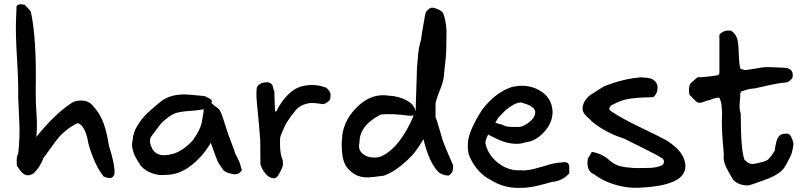

<svg xmlns="http://www.w3.org/2000/svg" viewBox="-20 -821 3833 909"><path d="M498 22Q490 22 471 15Q441 -22 419 -79.5Q397 -137 395 -161Q379 -229 348 -238Q320 -226 294.5 -205Q269 -184 257.5 -170Q246 -156 219.5 -119Q193 -82 186 -73Q169 -27 136 2Q122 9 111 9Q88 9 63 -32Q60 -35 60 -35Q60 -38 59.5 -48.5Q59 -59 59 -65.5Q59 -72 60.5 -80Q62 -88 66 -92Q70 -125 71.5 -163Q73 -201 72 -226.5Q71 -252 69 -298Q67 -344 66 -363Q68 -418 60.5 -544.5Q53 -671 56 -729L58 -781Q57 -787 59 -791.5Q61 -796 63.5 -797.5Q66 -799 71 -800Q76 -801 79.5 -800.5Q83 -800 89 -799.5Q95 -799 96 -799Q97 -798 105 -790Q113 -782 119.5 -774.5Q126 -767 127 -761Q154 -633 149 -389Q149 -326 153 -277Q157 -228 152 -173Q243 -286 326 -338Q344 -345 366 -345Q399 -345 420 -320Q454 -283 470 -238.5Q486 -194 496 -130Q525 -41 522 2Q522 3 520 7Q518 11 517 12.5Q516 14 513.5 17Q511 20 507 21Q503 22 498 22Z M762 7Q731 11 698 -1.5Q665 -14 646 -37Q637 -51 633.5 -56.5Q630 -62 623 -74.5Q616 -87 613.5 -95Q611 -103 608 -114Q605 -125 605 -135.5Q605 -146 608 -157Q609 -191 630.5 -226Q652 -261 674 -282Q696 -303 731 -332Q738 -337 741 -340Q783 -374 855 -374Q870 -374 950 -366Q952 -364 963.5 -359Q975 -354 980 -348.5Q985 -343 981 -334L994 -321Q1016 -308 1022 -296Q1031 -281 1055 -202Q1057 -194 1074.5 -148Q1092 -102 1094 -93Q1119 -47 1120 -32L1125 -16Q1124 -11 1116 -5Q1108 1 1107 2Q1090 8 1055 -4Q1048 -7 1042.5 -11.5Q1037 -16 1034.5 -19.5Q1032 -23 1025.5 -33Q1019 -43 1016 -48L1012 -53Q1001 -79 978 -145Q938 -77 881 -34.5Q824 8 762 7ZM757 -86Q774 -86 804 -94Q853 -112 893 -157Q932 -211 937 -252Q937 -255 941 -275.5Q945 -296 944 -304Q924 -299 886.5 -296.5Q849 -294 829 -290Q803 -286 776 -265.5Q749 -245 735 -227Q721 -209 697 -176Q680 -155 703 -113Q721 -86 757 -86Z M1287 -292Q1313 -344 1346 -375Q1383 -412 1433 -417Q1482 -423 1526 -405Q1545 -386 1545 -374Q1545 -351 1541 -347Q1522 -328 1509 -328Q1508 -328 1494.5 -330Q1481 -332 1470 -333H1447Q1404 -327 1379 -298L1357 -270Q1332 -235 1326 -219Q1324 -214 1315.5 -195Q1307 -176 1306 -166Q1304 -107 1313 -77Q1318 -68 1319 -57.5Q1320 -47 1319.5 -40.5Q1319 -34 1313.5 -21.5Q1308 -9 1305.5 -5Q1303 -1 1295 13Q1286 23 1276 23Q1257 23 1239.5 4Q1222 -15 1213 -42L1212 -157Q1210 -196 1196 -337Q1192 -379 1196 -407Q1207 -429 1238 -431Q1252 -433 1262 -426Q1272 -419 1273 -404Q1274 -400 1276.5 -395Q1279 -390 1279 -387Q1279 -365 1282 -296Z M1722 19Q1673 19 1644 -7Q1630 -18 1619 -33Q1603 -59 1599.5 -100Q1596 -141 1600 -171V-178Q1610 -258 1676 -319.5Q1742 -381 1821 -368Q1868 -366 1905.5 -345.5Q1943 -325 1947 -294L1948 -298L1949 -338L1953 -460L1954 -500Q1955 -507 1957 -531.5Q1959 -556 1960 -567.5Q1961 -579 1964.5 -597.5Q1968 -616 1973 -631Q1975 -650 1983.5 -697.5Q1992 -745 1992 -747Q1996 -776 2024 -785Q2040 -784 2059 -774.5Q2078 -765 2080 -753Q2090 -729 2094 -676L2093 -595Q2093 -558 2080 -450Q2077 -429 2061 -390Q2045 -351 2042 -330V-266L2049 -248L2068 -184Q2074 -160 2083 -137.5Q2092 -115 2106 -82.5Q2120 -50 2125 -39Q2127 -8 2112 4Q2108 10 2101 10Q2081 10 2058 -4Q2011 -51 1985 -162Q1946 -99 1929 -83Q1857 -9 1796 11Q1735 19 1722 19ZM1682 -146Q1674 -113 1696 -94Q1718 -75 1751 -75Q1774 -75 1790 -83Q1878 -128 1940 -278Q1938 -272 1924.5 -273Q1911 -274 1909 -274Q1837 -284 1783 -279Q1681 -227 1682 -146Z M2200 -87Q2187 -140 2205.5 -191.5Q2224 -243 2263 -302Q2326 -384 2403 -409L2419 -412Q2442 -416 2455 -415Q2511 -413 2552 -381Q2593 -349 2596 -294Q2597 -241 2556 -196Q2515 -151 2466 -147Q2448 -140 2427 -140Q2376 -140 2321 -169L2291 -184Q2278 -158 2278 -144Q2289 -88 2338.5 -49.5Q2388 -11 2445 -15Q2479 -11 2536 -29L2565 -37Q2595 -49 2648 -53Q2672 -56 2675 -34V0Q2641 37 2594 40L2569 47Q2488 70 2450 68Q2370 73 2303 31Q2234 -5 2200 -87ZM2325 -240Q2349 -232 2354 -232Q2362 -228 2370 -225Q2378 -222 2388.5 -221Q2399 -220 2404 -220Q2409 -220 2423.5 -220Q2438 -220 2440 -220Q2462 -224 2485.5 -242.5Q2509 -261 2513 -281Q2522 -312 2466 -330L2448 -336Q2428 -336 2405.5 -322Q2383 -308 2373 -298.5Q2363 -289 2340 -265L2329 -247Z M2763 -70Q2765 -74 2772 -85Q2779 -96 2782 -102Q2834 -93 2870 -58Q2885 -46 2902 -39Q2919 -32 2940.5 -29.5Q2962 -27 2976 -26Q2990 -25 3016.5 -25.5Q3043 -26 3054 -26Q3082 -26 3111 -37Q3121 -41 3123 -52Q3125 -63 3117 -70Q3098 -84 3018.5 -123Q2939 -162 2934 -165Q2848 -192 2782 -246Q2777 -253 2765.5 -262.5Q2754 -272 2747 -281.5Q2740 -291 2738 -303Q2737 -342 2776 -372L2839 -412Q2932 -449 3016 -455Q3018 -455 3027.5 -454Q3037 -453 3038.5 -453Q3040 -453 3048 -452Q3056 -451 3058 -450Q3060 -449 3066 -447Q3072 -445 3074.5 -442.5Q3077 -440 3081 -436.5Q3085 -433 3087.5 -428.5Q3090 -424 3092 -418Q3098 -383 3073 -361Q3068 -361 3041 -360Q3014 -359 3006 -358.5Q2998 -358 2976 -355.5Q2954 -353 2942 -350Q2930 -347 2914 -341Q2898 -335 2884 -327Q2870 -322 2865.5 -311Q2861 -300 2877 -292Q2924 -260 3014 -217Q3104 -174 3136 -156Q3225 -100 3225 -34Q3225 60 2998 68Q2948 70 2891 53Q2834 36 2794 5Q2754 -10 2763 -70Z M3517 57Q3471 55 3449 27Q3446 21 3431 -4.5Q3416 -30 3410 -49.5Q3404 -69 3407 -91Q3395 -215 3398 -270Q3400 -291 3395 -332Q3389 -355 3384 -359Q3355 -356 3341 -347Q3332 -347 3315 -340Q3298 -333 3286 -335Q3279 -338 3272 -344Q3265 -350 3257.5 -358.5Q3250 -367 3245 -371Q3241 -381 3242 -399Q3243 -417 3249 -426L3282 -455Q3327 -456 3379 -465L3386 -473V-657Q3409 -682 3443 -675Q3470 -654 3473 -623Q3476 -615 3478 -558.5Q3480 -502 3487 -495L3506 -489Q3526 -491 3557 -496.5Q3588 -502 3602 -503Q3616 -504 3653 -502L3699 -500Q3742 -494 3731 -450Q3714 -433 3705 -431Q3682 -429 3658 -425Q3634 -421 3598.5 -412.5Q3563 -404 3551 -402Q3528 -402 3490 -388L3485 -381Q3485 -366 3483 -345.5Q3481 -325 3481.5 -311.5Q3482 -298 3487 -282Q3487 -107 3505 -64Q3521 -49 3532.5 -46Q3544 -43 3564 -48Q3568 -49 3576 -51Q3584 -53 3587 -53.5Q3590 -54 3596 -56Q3602 -58 3604.5 -59Q3607 -60 3611.5 -62.5Q3616 -65 3618.5 -68Q3621 -71 3625 -75Q3629 -79 3632.5 -84Q3636 -89 3640 -95.5Q3644 -102 3649 -110Q3648 -115 3652 -134Q3656 -153 3658 -158Q3669 -189 3698 -188Q3712 -190 3719 -183Q3726 -176 3732 -158L3737 -141Q3730 -92 3722 -80Q3702 -40 3691.5 -25Q3681 -10 3654 6.5Q3627 23 3571 41Q3568 42 3548 49.5Q3528 57 3517 57Z"/></svg>

Font: Excalifont
Style: Regular
Weight: 400
Designer: Your Own Font Foundry (Virgil); Ján Filípek / DizajnDesign (Excalifont, modifications)
Foundry: Your Own Font Foundry (Virgil); Ján Filípek / DizajnDesign (Excalifont, modifications)
Version: Version 1.000;Glyphs 3.2 (3227)